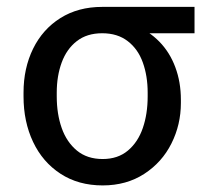

<svg xmlns="http://www.w3.org/2000/svg" viewBox="-20 -534 639 563"><path d="M279.7 -513.8Q290.1 -512.4 299.2 -507.1Q308.4 -501.7 321.8 -491.7Q329.1 -486.2 337.5 -480.7Q346 -475.1 355.1 -469.6Q364.3 -464.1 375 -459.9Q416.8 -443 447.3 -411.8Q477.9 -380.5 494.1 -336.8Q510.4 -293.2 510.4 -241.7V-232Q510.4 -168.5 482.7 -113.3Q455.1 -58 403 -24.2Q350.8 9.7 281.1 9.7Q209.9 9.7 157.5 -24.5Q105 -58.7 77 -117.9Q49 -177.1 49 -251.4V-262.4Q49 -333.9 77 -391.1Q105 -448.2 157.1 -481Q209.3 -513.8 279.7 -513.8ZM281.1 -67.7Q325.6 -67.7 355.1 -92.5Q384.7 -117.4 398.8 -158.7Q413 -199.9 413 -251.4V-262.4Q413 -311.1 398.8 -350.7Q384.7 -390.2 354.6 -413.3Q324.6 -436.5 279.7 -436.5Q234.8 -436.5 205.1 -413.3Q175.4 -390.2 160.9 -350.7Q146.4 -311.1 146.4 -262.4V-251.4Q146.4 -199.9 160.9 -158.7Q175.4 -117.4 205.5 -92.5Q235.5 -67.7 281.1 -67.7ZM550.4 -436.5H279.7V-513.8H550.4Z"/></svg>

Font: Pretendard Variable
Style: Regular
Weight: 400
Designer: Base glyphs from Inter by Rasmus Andersson; Hangul glyphs from Noto Sans CJK(Source Han Sans) by Jang Soo-young and Kang
Foundry: Kil Hyung-jin
Version: Version 1.100;FEAKit 1.0